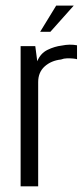

<svg xmlns="http://www.w3.org/2000/svg" viewBox="-20 -658 293 678"><path d="M52.8 0V-495H104.6L111.6 -441.7Q122.9 -469.7 147.8 -481.9Q172.8 -494.1 198.1 -497.1Q226.2 -502.9 252 -498.1V-448.9Q247.7 -450.3 238 -451.3Q228.3 -452.2 216.7 -452Q205.2 -451.8 195.5 -447.9Q160.7 -444.1 137.7 -423.4Q114.8 -402.7 114.8 -368V0ZM121.8 -545.7 178.4 -638.2H240.4L157.9 -545.7Z"/></svg>

Font: Alumni Sans SC Thin
Style: Regular
Weight: 100
Designer: Robert E. Leuschke
Foundry: Robert E. Leuschke
Version: Version 1.018